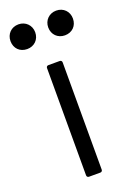

<svg xmlns="http://www.w3.org/2000/svg" viewBox="-169 -766 561 818"><g transform="rotate(-20 111.5 -356.5)"><path d="M26 -601C58 -601 82 -624 82 -657C82 -689 58 -713 26 -713C-7 -713 -30 -689 -30 -657C-30 -624 -7 -601 26 -601ZM197 -601C230 -601 253 -624 253 -657C253 -689 230 -713 197 -713C165 -713 141 -689 141 -657C141 -624 165 -601 197 -601ZM87 0H138C144 0 148 -4 148 -10V-496C148 -502 144 -506 138 -506H87C81 -506 77 -502 77 -496V-10C77 -4 81 0 87 0Z"/></g></svg>

Font: Elastic
Style: elastic
Weight: 400
Designer: Jeremy Tribby
Foundry: Tribby Type
Version: Version 1.422;hotconv 1.0.109;makeotfexe 2.5.65596